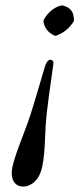

<svg xmlns="http://www.w3.org/2000/svg" viewBox="-20 -459 293 708"><path d="M66.4 229Q33.2 229 24.9 195.3Q21 177.7 25.9 155.8Q33.2 121.1 69.3 28.3Q83 -7.3 92.8 -37.1Q103 -68.4 145.5 -212.9Q147 -217.3 147.5 -219.2Q154.8 -238.3 166 -238.8Q177.2 -237.3 177.2 -226.1Q176.3 -219.2 171.9 -188Q157.7 -89.8 151.9 -37.1Q147.9 0.5 146 53.7Q144 116.7 135.7 155.8Q123.5 212.4 81.5 226.6Q73.2 229 66.4 229ZM252.9 -384.8 252 -380.9Q230 -343.3 186.5 -327.1H182.6Q145 -343.3 140.1 -380.9L140.6 -384.8Q165 -428.7 206.5 -439H210.4Q244.1 -431.2 250.5 -403.3Q252.4 -394.5 252.9 -384.8Z"/></svg>

Font: Linux Biolinum Slanted O
Style: Slanted
Weight: 400
Designer: Philipp H. Poll
Foundry: Philipp H. Poll
Version: Version 1.0.4